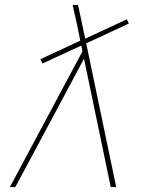

<svg xmlns="http://www.w3.org/2000/svg" viewBox="-20 -755 640 775"><path d="M20 0 313 -548 308 -571 152 -499 143 -516 304 -591 291 -656Q286 -676 282 -695.5Q278 -715 273 -735H295L324 -599L492 -677L500 -660L328 -580Q358 -435 388.5 -290Q419 -145 449 0H427L319 -518L209 -312L42 0Z"/></svg>

Font: Iosevka Slab Thin Extended
Style: Italic
Weight: 100
Width: 7
Italic angle: -9°
Monospace: yes
Designer: Belleve Invis
Foundry: Belleve Invis
Version: Version 11.1.0; ttfautohint (v1.8.3)